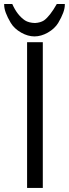

<svg xmlns="http://www.w3.org/2000/svg" viewBox="-57 -917 336 937"><path d="M113.8 -804.7C93.8 -805.2 77.1 -809.6 64.9 -817.4C39.6 -834.5 19 -860.8 2.9 -897.5H-36.6V-892.6C-36.6 -870.6 -25.9 -841.3 -4.4 -805.2C6.8 -786.6 23.4 -771 46.4 -757.8C67.9 -745.6 89.8 -739.3 111.3 -739.3C132.8 -739.3 154.8 -745.6 176.3 -757.8C199.2 -771 215.8 -786.6 227.1 -805.2C248.5 -841.3 259.3 -870.6 259.3 -892.6V-897.5H220.2C197.8 -857.9 176.8 -831.1 157.7 -817.4C146.5 -810.1 131.8 -805.7 113.8 -804.7ZM75.2 0H151.9V-710.9H75.2Z"/></svg>

Font: Tuffy
Style: Regular
Weight: 500
Designer: Thatcher Ulrich, Karoly Barta and Michael Everson
Version: Version 001.270